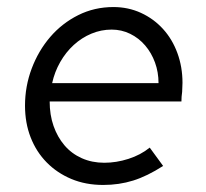

<svg xmlns="http://www.w3.org/2000/svg" viewBox="-20 -516 585 545"><path d="M443 -45Q398 -16 358 -3.5Q318 9 273 9Q223 9 182.5 -8Q142 -25 112.5 -55Q83 -85 67 -126Q51 -167 51 -216Q51 -271 70 -321.5Q89 -372 122.5 -411Q156 -450 202 -473Q248 -496 302 -496Q344 -496 380 -479.5Q416 -463 442.5 -434Q469 -405 483.5 -365.5Q498 -326 498 -281Q498 -274 497.5 -267.5Q497 -261 497 -255Q496 -248 495.5 -241.5Q495 -235 495 -228H121Q121 -190 132 -158.5Q143 -127 163 -103.5Q183 -80 212 -67Q241 -54 276 -54Q310 -54 344.5 -65Q379 -76 405 -97Q415 -84 424 -71Q433 -58 443 -45ZM297 -432Q267 -432 239.5 -420.5Q212 -409 189.5 -388.5Q167 -368 151 -340Q135 -312 128 -280H430Q430 -311 420 -338.5Q410 -366 392 -387Q374 -408 349.5 -420Q325 -432 297 -432Z"/></svg>

Font: Rosa Sans Light
Style: Italic
Weight: 300
Italic angle: -12°
Designer: Pentagram / MCKL
Foundry: Pentagram / MCKL
Version: Version 1.005;September 16, 2019;FontCreator 11.5.0.2425 64-